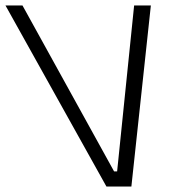

<svg xmlns="http://www.w3.org/2000/svg" viewBox="-78 -680 703 700"><path d="M472 -660 401 0H310L-58 -660H4L338 -55H349L411 -660Z"/></svg>

Font: Cairo Light
Style: Italic
Weight: 300
Italic angle: -13°
Designer: Mohamed Gaber, Accademia di Belle Arti di Urbino and others
Foundry: Kief Type Foundry, Accademia di Belle Arti di Urbino and others
Version: Version 3.011